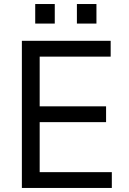

<svg xmlns="http://www.w3.org/2000/svg" viewBox="-20 -929 638 949"><path d="M154.1 -909.1H250.7V-812.5H154.1ZM360.1 -909.1H456.7V-812.5H360.1ZM88.1 0V-727.3H527V-649.1H176.1V-403.4H504.3V-325.3H176.1V-78.1H532.7V0Z"/></svg>

Font: TID UI
Style: Regular
Weight: 400
Designer: The TID Project Authors
Foundry: Bakken & Bæck
Version: Version 1.001;hotconv 1.0.109;makeotfexe 2.5.65596